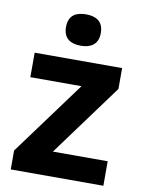

<svg xmlns="http://www.w3.org/2000/svg" viewBox="-85 -820 659 880"><g transform="rotate(10 244.0 -380.0)"><path d="M244 -760C199 -760 163 -743 163 -687C163 -632 199 -614 244 -614C288 -614 325 -632 325 -687C325 -743 288 -760 244 -760ZM458 0V-114H203L449 -449V-546H42V-432H280L27 -88V0Z"/></g></svg>

Font: Noto Sans Gunjala Gondi
Style: Bold
Weight: 700
Designer: Ek Type
Foundry: Ek Type
Version: Version 1.004